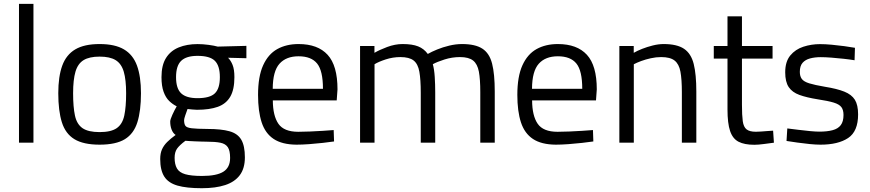

<svg xmlns="http://www.w3.org/2000/svg" viewBox="-20 -738 4501 993"><path d="M78.2 0V-717.9H153V0Z M495.2 10.2Q411.2 10.2 364.8 -18.2Q318.4 -46.6 299.9 -105.8Q281.4 -165 281.4 -255.8Q281.4 -342.4 302 -398.7Q322.6 -455 369.3 -482.6Q416 -510.2 495.2 -510.2Q574.4 -510.2 621.1 -482.6Q667.9 -455 688.5 -398.7Q709.1 -342.4 709.1 -255.8Q709.1 -165 690.5 -105.8Q672 -46.6 625.9 -18.2Q579.8 10.2 495.2 10.2ZM495.2 -54.8Q554.3 -54.8 583.8 -75.3Q613.3 -95.9 622.8 -140.5Q632.3 -185.1 632.3 -255.8Q632.3 -325.7 620.1 -367.2Q607.9 -408.7 578.1 -427Q548.4 -445.2 495.2 -445.2Q442.1 -445.2 412.3 -427Q382.5 -408.7 370.3 -367.2Q358.1 -325.7 358.1 -255.8Q358.1 -185.1 367.6 -140.5Q377.1 -95.9 406.6 -75.3Q436.1 -54.8 495.2 -54.8Z M1023.8 235.4Q944.9 235.4 897.7 221.8Q850.6 208.2 829.6 175.2Q808.6 142.2 808.6 84.4Q808.6 55.4 817.6 35Q826.5 14.6 844.3 -3.2Q862.1 -21 888.3 -40Q874.7 -49.2 867.5 -67.8Q860.3 -86.4 860.3 -109.4Q860.3 -119.8 871.5 -144.4Q882.7 -169 893.9 -188.2Q873.3 -198.2 855.2 -215.6Q837.1 -233 826.2 -263Q815.2 -293 815.2 -339Q815.2 -401 838.7 -438.3Q862.2 -475.6 904.5 -492.8Q946.8 -510 1001.8 -510Q1028.8 -510 1058.7 -506Q1088.6 -502 1105.8 -497L1254.3 -500.8V-436.9L1159.5 -439.3Q1173.7 -425.1 1183 -402Q1192.3 -378.9 1192.3 -339Q1192.3 -274.4 1170.7 -237.6Q1149.1 -200.8 1106.3 -185.5Q1063.5 -170.2 998.6 -170.2Q991.8 -170.2 974.9 -171.7Q958.1 -173.2 949.9 -174.2Q944.5 -159.6 938.3 -141.6Q932.1 -123.6 932.1 -116.6Q932.1 -97 938.9 -87.3Q945.7 -77.7 971.5 -74.6Q997.3 -71.5 1053 -71.1Q1124.3 -71.1 1166.7 -59.2Q1209.1 -47.4 1227.8 -15.6Q1246.5 16.2 1246.5 75.8Q1246.5 132.6 1220.3 167.8Q1194 203 1144.4 219.2Q1094.8 235.4 1023.8 235.4ZM1024.8 172Q1100.2 172 1135.1 150.1Q1170.1 128.1 1170.1 79Q1170.1 40.8 1158.2 23.2Q1146.3 5.5 1119.5 0.1Q1092.8 -5.3 1047.4 -5.3Q1038.6 -5.3 1022.3 -5.8Q1006 -6.3 988.4 -7Q970.9 -7.7 957.2 -8.6Q943.5 -9.5 938.9 -9.9Q907.9 13.3 895.5 31.1Q883.1 49 883.1 78.2Q883.1 111.9 895.1 133Q907.1 154.1 937.9 163Q968.7 172 1024.8 172ZM1001.6 -230.3Q1065.4 -230.3 1091.2 -255.2Q1117.1 -280.1 1117.1 -339Q1117.1 -397.9 1091.2 -423.5Q1065.4 -449.1 1001.6 -449.1Q943.7 -449.1 917.1 -423.5Q890.5 -397.9 890.5 -339Q890.5 -280.1 917.1 -255.2Q943.7 -230.3 1001.6 -230.3Z M1513.4 10.2Q1439 9.6 1395.4 -19.3Q1351.8 -48.2 1333.2 -105.4Q1314.6 -162.6 1314.6 -247.2Q1314.6 -342.2 1340.8 -400.1Q1367 -458 1413.9 -484.1Q1460.8 -510.2 1524.2 -510.2Q1623.4 -510.2 1674.4 -454.6Q1725.5 -399 1725.5 -275.8L1721.4 -218.7H1391Q1391.4 -139 1420 -97.7Q1448.7 -56.4 1522.5 -56.4Q1550.1 -56.4 1583.7 -57.9Q1617.3 -59.4 1649.9 -61.4Q1682.5 -63.4 1705.7 -65.4L1707.7 -6.4Q1683.7 -2.8 1649.5 1Q1615.2 4.8 1579.2 7.5Q1543.2 10.2 1513.4 10.2ZM1390.5 -278.9H1650.3Q1650.3 -372.1 1620 -409.5Q1589.7 -446.9 1524.2 -446.9Q1460 -446.9 1425.5 -408.4Q1391 -369.9 1390.5 -278.9Z M1842.2 0V-500H1916.6V-464.8Q1941.4 -479.6 1982.2 -494.9Q2023.1 -510.2 2062.1 -510.2Q2112.4 -510.2 2142.6 -498.1Q2172.8 -486 2192.5 -459Q2211.9 -470.2 2240.9 -482.1Q2269.9 -494 2303.7 -502.1Q2337.6 -510.2 2370 -510.2Q2438 -510.2 2474.7 -486.4Q2511.4 -462.6 2525.1 -408.8Q2538.8 -355 2538.8 -264.4V0H2464V-261.6Q2464 -327.7 2456.7 -367.4Q2449.3 -407 2426.8 -424.9Q2404.3 -442.8 2358.8 -442.8Q2318.2 -442.8 2279 -430.4Q2239.7 -417.9 2218.5 -405.9Q2225.9 -379.5 2228.4 -340.5Q2230.9 -301.5 2230.9 -259.6V0H2156.1V-257.6Q2156.1 -326.5 2148.9 -367Q2141.7 -407.5 2119.2 -425.1Q2096.8 -442.8 2050.8 -442.8Q2011.9 -442.8 1974.4 -430.6Q1936.9 -418.3 1917 -405.7V0Z M2854.4 10.2Q2780 9.6 2736.4 -19.3Q2692.8 -48.2 2674.2 -105.4Q2655.6 -162.6 2655.6 -247.2Q2655.6 -342.2 2681.8 -400.1Q2708 -458 2754.9 -484.1Q2801.8 -510.2 2865.2 -510.2Q2964.4 -510.2 3015.4 -454.6Q3066.5 -399 3066.5 -275.8L3062.4 -218.7H2732Q2732.4 -139 2761 -97.7Q2789.7 -56.4 2863.5 -56.4Q2891.1 -56.4 2924.7 -57.9Q2958.3 -59.4 2990.9 -61.4Q3023.5 -63.4 3046.7 -65.4L3048.7 -6.4Q3024.7 -2.8 2990.5 1Q2956.2 4.8 2920.2 7.5Q2884.2 10.2 2854.4 10.2ZM2731.5 -278.9H2991.3Q2991.3 -372.1 2961 -409.5Q2930.7 -446.9 2865.2 -446.9Q2801 -446.9 2766.5 -408.4Q2732 -369.9 2731.5 -278.9Z M3183.2 0V-500H3257.6V-464.8Q3275 -475 3300.7 -485.2Q3326.5 -495.4 3356 -502.8Q3385.5 -510.2 3412.5 -510.2Q3481.3 -510.2 3517.8 -485.6Q3554.3 -461 3567.8 -407.2Q3581.3 -353.4 3581.3 -264.4V0H3506.5V-261.6Q3506.5 -327.7 3499.1 -367.4Q3491.7 -407 3468.8 -424.9Q3446 -442.8 3399.2 -442.8Q3373.2 -442.8 3346.2 -436.8Q3319.1 -430.9 3296.2 -422.4Q3273.3 -413.9 3258 -405.7V0Z M3881.2 10.8Q3830.2 10.8 3799.8 -4.9Q3769.4 -20.6 3756 -60.3Q3742.5 -100 3742.5 -172V-435H3671.6V-500H3742.5V-653.4H3817.3V-500H3975.6V-435H3817.3V-196Q3817.3 -141.6 3821.5 -111.3Q3825.7 -80.9 3841.3 -68.8Q3856.9 -56.6 3889.2 -56.6Q3899.2 -56.6 3915.3 -57.7Q3931.4 -58.8 3948.4 -60.2Q3965.4 -61.6 3978.4 -62.2L3982.6 0Q3961.2 2.8 3931.2 6.8Q3901.2 10.8 3881.2 10.8Z M4223.6 10.2Q4200.2 10.2 4168.2 7.1Q4136.2 4 4104.1 -0.6Q4072 -5.2 4047.8 -9L4051.8 -73.8Q4076.4 -70.8 4107.8 -66.8Q4139.2 -62.8 4169.2 -60Q4199.2 -57.2 4217.2 -57.2Q4258.2 -57.2 4286.1 -64.7Q4314.1 -72.1 4328.3 -90.8Q4342.5 -109.5 4342.5 -143.4Q4342.5 -169.4 4331.5 -184Q4320.5 -198.7 4291.6 -207.5Q4262.7 -216.3 4208.4 -224.5Q4152 -233.5 4114.7 -247Q4077.4 -260.5 4059.2 -287.5Q4041 -314.5 4041 -364.1Q4041 -419.2 4067.2 -451Q4093.4 -482.8 4134.7 -496.3Q4176 -509.8 4220.8 -509.8Q4248.4 -509.8 4281.6 -506.7Q4314.8 -503.6 4347 -499.3Q4379.2 -495 4401.7 -490.8L4399.7 -426.4Q4376 -430.4 4344 -433.9Q4312 -437.4 4280.1 -439.9Q4248.2 -442.4 4224.8 -442.4Q4194 -442.4 4169.5 -435.8Q4144.9 -429.2 4130.7 -413Q4116.6 -396.7 4116.6 -366.5Q4116.6 -343.6 4126.9 -329.7Q4137.1 -315.8 4165.3 -307Q4193.5 -298.3 4246.1 -289.3Q4308.9 -279.3 4346.7 -264.1Q4384.5 -249 4401.3 -222Q4418 -195 4418 -146.4Q4418 -58.4 4366.3 -24.1Q4314.6 10.2 4223.6 10.2Z"/></svg>

Font: Titillium Web
Style: Bold
Weight: 700
Designer: Mohamed Gaber, Accademia di Belle Arti di Urbino
Foundry: Kief Type Foundry, Accademia di Belle Arti di Urbino
Version: Version 3.000